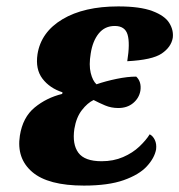

<svg xmlns="http://www.w3.org/2000/svg" viewBox="-20 -569 560 599"><path d="M242 10Q130 10 80.5 -32.5Q31 -75 42 -146Q51 -203 88 -233.5Q125 -264 174 -276L175 -281Q135 -294 112.5 -323.5Q90 -353 97 -400Q108 -469 175 -509Q242 -549 349 -549Q417 -549 455.5 -534.5Q494 -520 508 -497.5Q522 -475 519 -451Q514 -422 484.5 -402Q455 -382 377 -378Q386 -434 378 -461Q370 -488 338 -488Q307 -488 288 -464.5Q269 -441 263 -402Q257 -366 263 -341.5Q269 -317 281 -306Q310 -316 344 -323Q378 -330 405 -330Q422 -314 418 -286Q414 -263 395.5 -247.5Q377 -232 349 -232Q327 -232 308 -240Q289 -248 272 -257Q253 -248 235.5 -225.5Q218 -203 212 -167Q205 -119 224.5 -92.5Q244 -66 297 -66Q334 -66 364 -79Q394 -92 415 -112Q436 -132 447 -150Q457 -145 463 -132.5Q469 -120 467 -103Q462 -76 438 -50Q414 -24 366 -7Q318 10 242 10Z"/></svg>

Font: Noto Serif SemiCondensed ExtraBold
Style: Italic
Weight: 800
Width: 4
Italic angle: -12°
Designer: Monotype Design Team
Foundry: Monotype Imaging Inc.
Version: Version 2.014; ttfautohint (v1.8.4.7-5d5b)